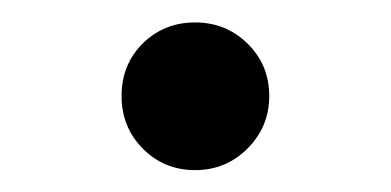

<svg xmlns="http://www.w3.org/2000/svg" viewBox="-20 -483 350 172"><path d="M88.9 -397Q88.9 -425.3 107.9 -444.1Q127 -462.9 154.8 -462.9Q182.6 -462.9 201.9 -443.8Q221.2 -424.8 221.2 -397Q221.2 -369.6 201.9 -350.1Q182.6 -330.6 154.8 -330.6Q127 -330.6 107.9 -349.9Q88.9 -369.1 88.9 -397Z"/></svg>

Font: HK Grotesk Medium Italic
Style: Regular
Weight: 500
Italic angle: -13°
Designer: Alfredo Marco Pradil and Stefan Peev
Foundry: Hanken Design Co.
Version: Version 1.000;PS 001.000;hotconv 1.0.88;makeotf.lib2.5.64775